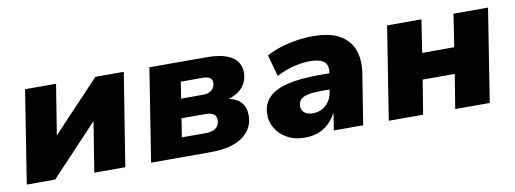

<svg xmlns="http://www.w3.org/2000/svg" viewBox="-49 -760 2731 1019"><g transform="rotate(-10 1317.0 -250.5)"><path d="M30 0 109 -500H276L230 -214H218L488 -500H641L561 0H394L440 -287H453L183 0Z M700 0 779 -500H1085Q1155 -500 1196 -484Q1237 -468 1254 -440Q1271 -412 1268 -376Q1266 -347 1251.5 -323Q1237 -299 1212 -283Q1187 -267 1154 -259V-264Q1210 -254 1233.5 -224Q1257 -194 1253 -144Q1248 -79 1189 -39.5Q1130 0 1021 0ZM884 -104H1013Q1047 -104 1066 -117.5Q1085 -131 1087 -157Q1089 -182 1073.5 -193Q1058 -204 1028 -204H900ZM916 -307H1036Q1063 -307 1080 -320.5Q1097 -334 1099 -357Q1100 -377 1087 -386.5Q1074 -396 1050 -396H930Z M1528 11Q1473 11 1432 -12Q1391 -35 1369.5 -73.5Q1348 -112 1352 -157Q1356 -206 1389.5 -238.5Q1423 -271 1489.5 -287Q1556 -303 1658 -303H1731L1718 -218H1658Q1616 -218 1588.5 -213Q1561 -208 1547 -196Q1533 -184 1531 -162Q1529 -138 1545.5 -123.5Q1562 -109 1592 -109Q1619 -109 1641 -120.5Q1663 -132 1678 -153Q1693 -174 1698 -203L1715 -309Q1721 -348 1698 -366Q1675 -384 1624 -384Q1583 -384 1537.5 -373Q1492 -362 1442 -337L1410 -453Q1445 -472 1486.5 -485Q1528 -498 1572.5 -505Q1617 -512 1664 -512Q1751 -512 1804 -482.5Q1857 -453 1877.5 -399Q1898 -345 1886 -270L1843 0H1685L1700 -97H1701Q1683 -61 1657 -36.5Q1631 -12 1599 -0.5Q1567 11 1528 11Z M1981 0 2060 -500H2245L2218 -324H2391L2418 -500H2604L2525 0H2339L2369 -184H2196L2166 0Z"/></g></svg>

Font: Nunito Sans 9pt Black
Style: Italic
Weight: 900
Italic angle: -9°
Version: Version 3.101;gftools[0.9.27]